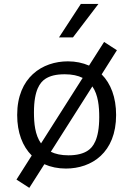

<svg xmlns="http://www.w3.org/2000/svg" viewBox="-20 -822 660 950"><path d="M306 12C434 12 554.5 -67 554.5 -253C554.5 -340.5 528 -409 483 -454L558.5 -573.5L495 -614.5L420.5 -497.5C389.5 -511 354.5 -518.5 316 -518.5C190 -518.5 65 -440 65 -253C65 -166 91.5 -98 137 -52.5L61.5 66.5L125 107.5L199.5 -9.5C231 4.5 267 12 306 12ZM148 -266C148 -379 179.5 -414.5 203 -431C227 -447 257.5 -454.5 300.5 -454.5C337 -454.5 366 -448 389 -436.5L183 -112.5C153 -154.5 148 -213 148 -266ZM231.5 -71 437 -394.5C466 -352.5 471 -294.5 471 -242.5C471 -129.5 438.5 -93 415.5 -77.5C393 -62 361 -53.5 318.5 -53.5C282.5 -53.5 254 -60 231.5 -71ZM272 -637 380 -802.5H467L341 -637Z"/></svg>

Font: Monaspace Argon Light
Style: Regular
Weight: 300
Designer: Riley Cran & the Lettermatic Team
Foundry: Lettermatic
Version: Version 1.000 (Monaspace Argon)